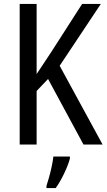

<svg xmlns="http://www.w3.org/2000/svg" viewBox="-20 -734 541 975"><path d="M501 0H404L224 -333L166 -272V0H80V-714H166V-358Q179 -378 198 -406Q217 -434 241 -471L397 -714H492L283 -400ZM335 71Q326 105 305.5 147.5Q285 190 263 221H216V210Q222 192 229.5 165Q237 138 243 109.5Q249 81 251 61H335Z"/></svg>

Font: Noto Sans Thai Cond
Style: Regular
Weight: 400
Width: 3
Designer: Monotype Design Team
Foundry: Monotype Imaging Inc.
Version: Version 2.002; ttfautohint (v1.8.4.7-5d5b)